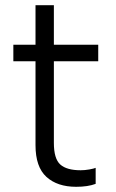

<svg xmlns="http://www.w3.org/2000/svg" viewBox="-20 -700 440 731"><path d="M185.1 -529.8H354V-466.8H185.1V-155.8Q185.1 -95.7 209.5 -73.7Q233.9 -51.8 287.1 -51.8Q302.7 -51.8 320.3 -54.9Q337.9 -58.1 344.2 -61V0Q314.5 11.2 270 11.2Q198.2 11.2 156.7 -26.6Q115.2 -64.5 115.2 -147V-466.8H30.8V-529.8H115.2V-680.2H185.1Z"/></svg>

Font: Cooper Hewitt
Style: Book
Weight: 705
Designer: Village Type and Design LLC
Foundry: Cooper Hewitt Smithsonian Design Museum
Version: 1.000